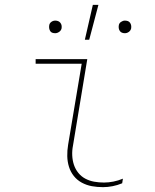

<svg xmlns="http://www.w3.org/2000/svg" viewBox="-20 -764 640 792"><path d="M405 8Q381 8 359 4Q337 0 317.5 -10.5Q298 -21 284.5 -38Q271 -55 264.5 -76Q258 -97 257.5 -120Q257 -143 261 -167L317 -501H127V-520H340L281 -163Q277 -143 278 -122.5Q279 -102 285 -84Q291 -66 303 -51Q315 -36 332 -27Q349 -18 368.5 -14.5Q388 -11 409 -11Q428 -11 448 -15Q468 -19 487 -27L484 -8Q465 0 444.5 4Q424 8 405 8ZM495 -627Q489 -627 483.5 -629Q478 -631 474.5 -636Q471 -641 470 -647Q469 -653 470 -659Q471 -668 479 -673.5Q487 -679 495 -679Q502 -679 507.5 -677Q513 -675 516.5 -670Q520 -665 521 -659Q522 -653 521 -647Q519 -638 511.5 -632.5Q504 -627 495 -627ZM208 -627Q201 -627 195.5 -629Q190 -631 187 -636Q184 -641 183 -647Q182 -653 183 -659Q184 -668 191.5 -673.5Q199 -679 208 -679Q214 -679 219.5 -677Q225 -675 229 -670Q233 -665 234 -659Q235 -653 234 -647Q232 -638 224 -632.5Q216 -627 208 -627ZM330 -600 363 -744H386L348 -600Z"/></svg>

Font: Iosevka Thin Extended Oblique
Style: Regular
Weight: 100
Width: 7
Italic angle: -9°
Monospace: yes
Designer: Belleve Invis
Foundry: Belleve Invis
Version: Version 32.5.0; ttfautohint (v1.8.4)